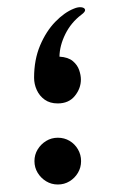

<svg xmlns="http://www.w3.org/2000/svg" viewBox="-20 -505 314 525"><path d="M137.7 -222.2Q168 -222.2 184.6 -242.7Q201.2 -263.2 201.2 -287.6Q201.2 -299.3 196.5 -313.2Q191.9 -327.1 179.2 -337.9Q166.5 -348.6 142.6 -350.1Q143.1 -380.4 158.7 -411.9Q174.3 -443.4 202.6 -464.8Q213.9 -473.1 212.6 -478.5Q211.4 -483.9 202.6 -485.1Q193.8 -486.3 182.1 -481.4Q156.2 -471.2 131.1 -445.3Q106 -419.4 89.6 -380.6Q73.2 -341.8 73.2 -292.5Q73.2 -274.9 80.6 -258.8Q87.9 -242.7 102.3 -232.4Q116.7 -222.2 137.7 -222.2ZM138.2 -0.5Q155.8 -0.5 170.2 -9.3Q184.6 -18.1 193.1 -32.5Q201.7 -46.9 201.7 -64.5Q201.7 -82 193.1 -96.7Q184.6 -111.3 170.2 -119.9Q155.8 -128.4 138.2 -128.4Q120.6 -128.4 106.2 -119.6Q91.8 -110.8 83 -96.4Q74.2 -82 74.2 -64.5Q74.2 -46.9 83 -32.5Q91.8 -18.1 106.2 -9.3Q120.6 -0.5 138.2 -0.5Z"/></svg>

Font: Sahel VF Regular
Style: Regular
Weight: 400
Foundry: Saber Rastikerdar (saber.rastikerdar@gmail.com)
Version: Version 3.4.0